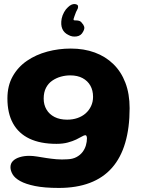

<svg xmlns="http://www.w3.org/2000/svg" viewBox="-20 -699 711 945"><path d="M269.5 226Q198.5 226 152.2 216.5Q106 207 79.5 192.2Q53 177.5 42.2 159.2Q31.5 141 31.5 124Q31.5 105.5 43.8 93.2Q56 81 77.2 74.5Q98.5 68 124 68Q141.5 68 163 71.5Q184.5 75 208.2 78.8Q232 82.5 258.2 84.8Q284.5 87 312 85Q338 84 356.2 74.2Q374.5 64.5 386 49.5Q397.5 34.5 402.8 16.5Q408 -1.5 408 -19Q408 -23 407 -26.2Q406 -29.5 404.5 -31.5Q403 -33.5 399.5 -33.5Q394 -33.5 383 -27Q372 -20.5 354.8 -12.2Q337.5 -4 313.5 2.5Q289.5 9 258 9Q179 9 125.2 -16.5Q71.5 -42 44 -91.8Q16.5 -141.5 16.5 -214.5Q16.5 -277 42.5 -323.2Q68.5 -369.5 112.8 -399.8Q157 -430 212.8 -445Q268.5 -460 328.5 -460Q393.5 -460 446.5 -440.5Q499.5 -421 538 -383.5Q576.5 -346 597.2 -291.5Q618 -237 618 -166.5Q618 -69.5 596.2 4.2Q574.5 78 531 127.2Q487.5 176.5 422 201.2Q356.5 226 269.5 226ZM310.5 -110Q338 -110 361.2 -118Q384.5 -126 401.5 -141Q418.5 -156 428.2 -176.8Q438 -197.5 438 -222.5Q438 -254 424.8 -277.5Q411.5 -301 386.5 -314.5Q361.5 -328 325.5 -328Q303 -328 280 -321.8Q257 -315.5 237.5 -302.2Q218 -289 206.5 -267Q195 -245 195 -213.5Q195 -183.5 208.8 -160Q222.5 -136.5 248.5 -123.2Q274.5 -110 310.5 -110ZM349 -679Q361.5 -677 363.5 -671Q365.5 -665 363 -657.5Q358.5 -650 354.2 -639.8Q350 -629.5 347 -620.5Q340.5 -604.5 342.5 -600.5Q344 -599 347.2 -598.8Q350.5 -598.5 355.5 -598.5Q364.5 -598.5 372 -595.5Q379.5 -592.5 383.5 -585.5Q391 -578 394.2 -568Q397.5 -558 389 -543Q379 -523 357.5 -519.8Q336 -516.5 318.5 -526Q295.5 -536.5 286.8 -556.8Q278 -577 283.5 -607.5Q287 -624 295.5 -639.2Q304 -654.5 314.5 -663.5Q322.5 -671.5 331.5 -675.8Q340.5 -680 349 -679Z"/></svg>

Font: Gluten Thin SemiBold
Style: Regular
Weight: 600
Version: Version 1.300